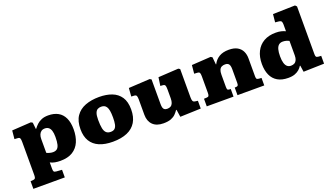

<svg xmlns="http://www.w3.org/2000/svg" viewBox="-79 -1415 3968 2278"><g transform="rotate(-20 1905.0 -275.5)"><path d="M36 216V120L72 117Q89 115 95.5 105Q102 95 102 67V-354Q102 -384 96 -398Q90 -412 65 -413L27 -415L37 -521L278 -536L298 -524L307 -442H311Q330 -468 354.5 -491Q379 -514 414 -528.5Q449 -543 498 -543Q571 -543 622 -514.5Q673 -486 700 -428.5Q727 -371 727 -285Q727 -196 698 -128.5Q669 -61 608.5 -23.5Q548 14 452 14Q418 14 385 8Q352 2 326 -12V69Q326 94 332.5 103.5Q339 113 363 115L433 120V216ZM405 -113Q437 -113 456 -128Q475 -143 484 -178Q493 -213 493 -274Q493 -322 483.5 -352Q474 -382 455 -396.5Q436 -411 408 -411Q380 -411 362 -397.5Q344 -384 335 -361Q326 -338 326 -308V-133Q339 -126 361.5 -119.5Q384 -113 405 -113Z M1116 14Q1016 14 946 -16Q876 -46 839.5 -106Q803 -166 803 -256Q803 -359 846 -421.5Q889 -484 965 -513Q1041 -542 1140 -542Q1231 -542 1300.5 -515.5Q1370 -489 1409.5 -430Q1449 -371 1449 -273Q1449 -178 1410.5 -114Q1372 -50 1297.5 -18Q1223 14 1116 14ZM1131 -105Q1164 -105 1182 -121Q1200 -137 1207 -170.5Q1214 -204 1214 -256Q1214 -309 1208 -342Q1202 -375 1190 -393Q1178 -411 1161.5 -418Q1145 -425 1124 -425Q1099 -425 1079.5 -414.5Q1060 -404 1049 -375Q1038 -346 1038 -290Q1038 -223 1046.5 -182.5Q1055 -142 1075.5 -123.5Q1096 -105 1131 -105Z M1755 14Q1667 14 1620.5 -32.5Q1574 -79 1574 -159V-352Q1574 -380 1568.5 -396.5Q1563 -413 1537 -414L1502 -416L1510 -521L1778 -536L1798 -524V-212Q1798 -186 1803 -168Q1808 -150 1821 -141.5Q1834 -133 1856 -133Q1882 -133 1899.5 -144Q1917 -155 1926 -178Q1935 -201 1935 -236V-351Q1935 -387 1928 -400Q1921 -413 1898 -414L1869 -416L1884 -521L2139 -536L2159 -524V-168Q2159 -134 2166 -120Q2173 -106 2193 -103L2228 -98V0L1967 9L1953 -84H1947Q1931 -60 1909 -37.5Q1887 -15 1850.5 -0.5Q1814 14 1755 14Z M2304 0V-96L2342 -98Q2359 -99 2365 -109.5Q2371 -120 2371 -146V-356Q2371 -385 2365 -398.5Q2359 -412 2333 -413L2296 -415L2306 -521L2547 -536L2567 -524L2576 -431H2580Q2606 -483 2654.5 -512.5Q2703 -542 2777 -542Q2845 -542 2886 -518Q2927 -494 2945.5 -454.5Q2964 -415 2964 -367V-138Q2964 -121 2968.5 -110Q2973 -99 2997 -97L3030 -95V0H2692V-96L2711 -97Q2727 -98 2733 -106.5Q2739 -115 2739 -138V-312Q2739 -339 2733.5 -357Q2728 -375 2715 -384.5Q2702 -394 2678 -394Q2652 -394 2633.5 -384.5Q2615 -375 2605.5 -353Q2596 -331 2596 -293V-139Q2596 -118 2600.5 -108Q2605 -98 2622 -97L2642 -96V0Z M3331 14Q3250 14 3196.5 -17.5Q3143 -49 3116.5 -108Q3090 -167 3090 -248Q3090 -338 3123 -404Q3156 -470 3218.5 -506Q3281 -542 3370 -542Q3411 -542 3440 -534.5Q3469 -527 3492 -516V-602Q3492 -625 3485.5 -638.5Q3479 -652 3449 -655L3407 -659L3417 -760L3697 -767L3716 -748V-144Q3716 -121 3722.5 -112Q3729 -103 3751 -101L3785 -99V0L3524 7L3512 -74H3506Q3493 -52 3471 -32Q3449 -12 3415 1Q3381 14 3331 14ZM3409 -111Q3436 -111 3454.5 -122Q3473 -133 3482.5 -155.5Q3492 -178 3492 -210V-394Q3473 -404 3453.5 -409Q3434 -414 3413 -414Q3382 -414 3362.5 -397.5Q3343 -381 3333.5 -347.5Q3324 -314 3324 -261Q3324 -208 3334 -175Q3344 -142 3363 -126.5Q3382 -111 3409 -111Z"/></g></svg>

Font: Literata Variable Black
Style: Regular
Weight: 900
Designer: Latin by Veronika Burian and Jose Scaglione. Greek by Irene Vlachou. Cyrillic by Vera Evstafieva.
Foundry: TypeTogether
Version: Version 3.021